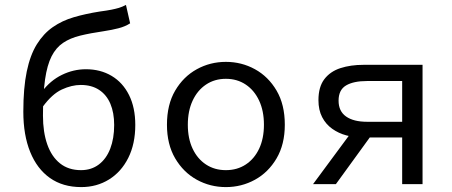

<svg xmlns="http://www.w3.org/2000/svg" viewBox="-20 -750 1840 782"><path d="M311 12Q236 12 183.5 -25Q131 -62 103 -131Q75 -200 75 -295Q75 -392 89 -459Q103 -526 130 -569.5Q157 -613 195 -639.5Q233 -666 281 -680Q329 -694 386 -703Q416 -707 433.5 -710.5Q451 -714 464.5 -718Q478 -722 493 -730L510 -655Q490 -642 463 -635Q436 -628 403 -623Q348 -615 307 -605Q266 -595 237 -575.5Q208 -556 190 -520.5Q172 -485 163.5 -426.5Q155 -368 155 -279Q155 -212 172.5 -162Q190 -112 224.5 -84.5Q259 -57 310 -57Q352 -57 382.5 -80Q413 -103 429 -144.5Q445 -186 445 -241Q445 -291 429.5 -327.5Q414 -364 383.5 -384Q353 -404 309 -404Q272 -404 232 -385.5Q192 -367 154 -315L151 -377Q185 -422 232 -445Q279 -468 330 -468Q389 -468 434.5 -441Q480 -414 505.5 -363Q531 -312 531 -241Q531 -164 502.5 -107Q474 -50 424 -19Q374 12 311 12Z M900 12Q836 12 781.5 -18Q727 -48 693.5 -105Q660 -162 660 -242Q660 -324 693.5 -381Q727 -438 781.5 -468Q836 -498 900 -498Q964 -498 1018.5 -468Q1073 -438 1106.5 -381Q1140 -324 1140 -242Q1140 -162 1106.5 -105Q1073 -48 1018.5 -18Q964 12 900 12ZM900 -57Q946 -57 981 -80Q1016 -103 1035.5 -144.5Q1055 -186 1055 -242Q1055 -298 1035.5 -340Q1016 -382 981 -405.5Q946 -429 900 -429Q854 -429 819 -405.5Q784 -382 764.5 -340Q745 -298 745 -242Q745 -186 764.5 -144.5Q784 -103 819 -80Q854 -57 900 -57Z M1618 0V-190H1457Q1423 -190 1391 -198.5Q1359 -207 1333 -225.5Q1307 -244 1292 -273Q1277 -302 1277 -342Q1277 -396 1301 -427.5Q1325 -459 1366.5 -472.5Q1408 -486 1461 -486H1701V0ZM1475 -254H1618V-420H1475Q1420 -420 1389.5 -402Q1359 -384 1359 -340Q1359 -297 1389.5 -275.5Q1420 -254 1475 -254ZM1255 0 1428 -234 1499 -208 1348 0Z"/></svg>

Font: Source Code Variable
Style: Regular
Weight: 400
Monospace: yes
Designer: Paul D. Hunt, Teo Tuominen
Foundry: Adobe Systems Incorporated
Version: Version 1.010;hotconv 1.0.106;makeotfexe 2.5.65593